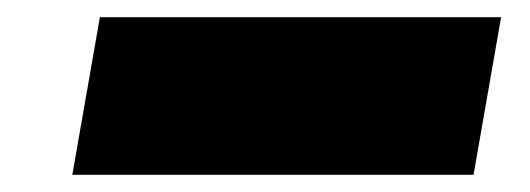

<svg xmlns="http://www.w3.org/2000/svg" viewBox="-20 -453 616 223"><path d="M562 -433 530 -250H64L96 -433Z"/></svg>

Font: Fz Poppins Black
Style: Italic
Weight: 900
Italic angle: -10°
Designer: Ninad Kale (Devanagari), Jonny Pinhorn (Latin)
Foundry: Indian Type Foundry
Version: Vit hóa bi Vntype.Com & FontZin.Com